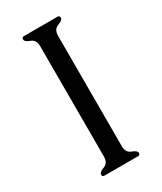

<svg xmlns="http://www.w3.org/2000/svg" viewBox="-176 -752 689 817"><g transform="rotate(-30 168.5 -343.0)"><path d="M212.4 -613.8V-71.8Q212.4 -39.6 236.8 -31Q261.2 -22.5 261.2 -10.3Q261.2 0 251 0H85.4Q75.7 0 75.7 -10.3Q75.7 -22.5 100.1 -31Q124.5 -39.6 124.5 -71.3V-613.8Q124.5 -645.5 100.1 -654.1Q75.7 -662.6 75.7 -675.3Q75.7 -685.5 85.9 -685.5H251Q261.2 -685.5 261.2 -675.3Q261.2 -662.6 236.8 -654.1Q212.4 -645.5 212.4 -613.8Z"/></g></svg>

Font: Caudex
Style: Regular
Weight: 400
Version: Version 1.01